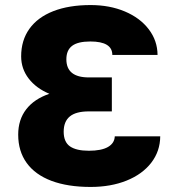

<svg xmlns="http://www.w3.org/2000/svg" viewBox="-20 -737 714 767"><path d="M177.2 -362.3Q124.5 -384.3 94.5 -423.3Q64.5 -462.4 64.5 -511.7Q64.5 -575.7 97.4 -621.8Q130.4 -668 192.9 -692.4Q255.4 -716.8 341.8 -716.8Q418 -716.8 478.8 -691.2Q539.6 -665.5 574.2 -620.1Q608.9 -574.7 609.4 -517.6H428.7Q428.7 -571.3 340.8 -571.3Q291.5 -571.3 268.3 -554Q245.1 -536.6 245.1 -500Q245.1 -427.7 335 -427.7H426.8V-292H335Q283.2 -292 258.8 -271.7Q234.4 -251.5 234.4 -210.9Q234.4 -169.9 259.5 -152.3Q284.7 -134.8 335 -134.8Q385.3 -134.8 411.4 -149.9Q437.5 -165 438.5 -192.4H620.1Q619.6 -132.8 584.2 -86.9Q548.8 -41 485.8 -15.6Q422.9 9.8 341.8 9.8Q250.5 9.8 185.5 -14.6Q120.6 -39.1 86.7 -85.9Q52.7 -132.8 52.7 -199.2Q52.7 -258.8 84.7 -300.3Q116.7 -341.8 177.2 -362.3Z"/></svg>

Font: Pretendard JP Black
Style: Regular
Weight: 900
Designer: Base glyphs from Inter by Rasmus Andersson; Hangeul glyphs from Noto Sans CJK(Source Han Sans) by Jang Soo-young and Kan
Foundry: Kil Hyung-jin
Version: Version 1.309